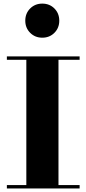

<svg xmlns="http://www.w3.org/2000/svg" viewBox="-20 -1070 490 1090"><path d="M19 0V-19.5H129.5V-730.5H19V-750H432V-730.5H312V-19.5H432V0ZM220 -856Q179 -856 151.2 -883.8Q123.5 -911.5 123.5 -952.5Q123.5 -994 151.2 -1021.8Q179 -1049.5 220 -1049.5Q261.5 -1049.5 289 -1021.8Q316.5 -994 316.5 -952.5Q316.5 -911.5 289 -883.8Q261.5 -856 220 -856Z"/></svg>

Font: Bodoni Moda 11pt ExtraBold
Style: Regular
Weight: 800
Designer: Owen Earl
Foundry: indestructible type
Version: Version 2.004